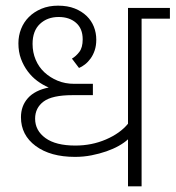

<svg xmlns="http://www.w3.org/2000/svg" viewBox="-20 -658 620 678"><path d="M432 -630H580V-592H480V0H432V-166Q419 -154 399.5 -143Q380 -132 355.5 -123.5Q331 -115 303 -109.5Q275 -104 245 -104Q158 -104 106 -142.5Q54 -181 54 -244Q54 -284 78.5 -311.5Q103 -339 152 -349Q131 -358 112 -372Q93 -386 78 -406Q63 -426 54 -450.5Q45 -475 45 -505Q45 -532 54.5 -556Q64 -580 82 -598Q100 -616 126 -627Q152 -638 185 -638Q219 -638 244 -628Q269 -618 286 -601.5Q303 -585 311.5 -563.5Q320 -542 320 -518Q320 -497 314.5 -480.5Q309 -464 300 -451.5Q291 -439 280 -430.5Q269 -422 259 -418L234 -451Q248 -459 260 -474.5Q272 -490 272 -519Q272 -557 248.5 -577.5Q225 -598 187 -598Q147 -598 121 -573.5Q95 -549 95 -503Q95 -473 106 -447Q117 -421 137 -402.5Q157 -384 183.5 -373Q210 -362 242 -362H308V-322H236Q164 -322 134 -299.5Q104 -277 104 -239Q104 -197 140.5 -170.5Q177 -144 246 -144Q304 -144 354 -165.5Q404 -187 432 -221Z"/></svg>

Font: Ek Mukta ExtraLight
Style: Regular
Weight: 275
Designer: Girish Dalvi and Yashodeep Gholap
Foundry: Ek Type
Version: Version 2.538;PS 1.002;hotconv 16.6.51;makeotf.lib2.5.65220;